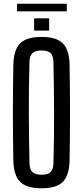

<svg xmlns="http://www.w3.org/2000/svg" viewBox="-20 -1007 447 1035"><path d="M204 8Q124 8 89 -26.5Q54 -61 52 -140Q47 -400 52 -660Q54 -739 89 -773.5Q124 -808 204 -808Q284 -808 318.5 -773.5Q353 -739 355 -660Q360 -399 355 -140Q353 -61 318.5 -26.5Q284 8 204 8ZM204 -65Q237 -65 252 -79Q267 -93 268 -125Q272 -261 271.5 -401.5Q271 -542 268 -675Q267 -707 252 -721Q237 -735 204 -735Q171 -735 155.5 -721Q140 -707 139 -675Q135 -542 135.5 -401.5Q136 -261 139 -125Q140 -93 155.5 -79Q171 -65 204 -65ZM164 -842V-908H245V-842ZM72 -946V-987H340V-946Z"/></svg>

Font: Big Shoulders Display SemiBold
Style: Regular
Weight: 600
Designer: Patric King
Foundry: XO Type Co
Version: Version 1.000; ttfautohint (v1.8.2)